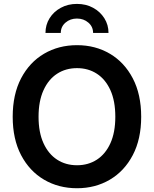

<svg xmlns="http://www.w3.org/2000/svg" viewBox="-20 -974 805 1004"><path d="M382.8 10.3Q286.6 10.3 210.4 -34.4Q134.3 -79.1 90.3 -162.8Q46.4 -246.6 46.4 -363.3Q46.4 -480.5 90.3 -564.5Q134.3 -648.4 210.4 -693.1Q286.6 -737.8 382.8 -737.8Q478.5 -737.8 554.4 -693.1Q630.4 -648.4 674.3 -564.5Q718.3 -480.5 718.3 -363.3Q718.3 -246.6 674.3 -162.8Q630.4 -79.1 554.4 -34.4Q478.5 10.3 382.8 10.3ZM382.8 -109.9Q441.4 -109.9 486.6 -139.2Q531.7 -168.5 557.4 -225.1Q583 -281.7 583 -363.3Q583 -445.8 557.4 -502.4Q531.7 -559.1 486.6 -588.4Q441.4 -617.7 382.8 -617.7Q323.7 -617.7 278.6 -588.4Q233.4 -559.1 207.5 -502.2Q181.6 -445.3 181.6 -363.3Q181.6 -281.7 207.5 -225.1Q233.4 -168.5 278.6 -139.2Q323.7 -109.9 382.8 -109.9ZM382.3 -953.6Q429.7 -953.6 466.8 -933.3Q503.9 -913.1 525.6 -878.7Q547.4 -844.2 547.4 -801.8H466.8Q466.8 -834.5 442.1 -855.7Q417.5 -877 382.3 -877Q347.2 -877 322.5 -855.7Q297.9 -834.5 297.9 -801.8H217.8Q217.8 -844.2 239.3 -878.7Q260.7 -913.1 298.1 -933.3Q335.4 -953.6 382.3 -953.6Z"/></svg>

Font: V-Inter
Style: SemiBold-600
Weight: 600
Designer: Rasmus Andersson
Foundry: rsms
Version: Version 4.000;git-4146feb